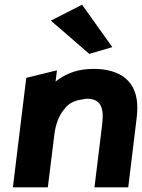

<svg xmlns="http://www.w3.org/2000/svg" viewBox="-20 -789 606 819"><path d="M459 -588 330 -769 197 -701 361 -559ZM527 10 561 -270C563 -283 564 -296 565 -309C573 -423 516 -489 394 -495H393C380 -495 366 -495 352 -494C297 -490 252 -469 217 -441L223 -489L92 -457L35 10H184L212 -216C218 -263 233 -298 254 -323C271 -347 297 -361 333 -365C338 -366 343 -368 349 -368C406 -368 425 -336 416 -260L383 10Z"/></svg>

Font: Bluebird
Style: SfBdObl
Weight: 700
Designer: Jasper
Foundry: Cannot Into Space Fonts
Version: Version 0.98